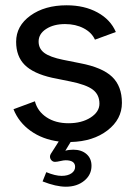

<svg xmlns="http://www.w3.org/2000/svg" viewBox="-20 -525 511 726"><path d="M326 102Q326 136 298.5 158.5Q271 181 229 181Q192 181 141 161L155 126Q189 140 213 140Q236 140 250 130.5Q264 121 264 106Q264 81 228 81Q221 81 208 84Q195 87 188 87Q180 87 174.5 81Q169 75 169 67Q169 62 172 57L202 10Q141 2 96 -30Q51 -62 31 -112L112 -142Q122 -104 156 -81.5Q190 -59 239 -59Q289 -59 322.5 -80.5Q356 -102 356 -133Q356 -167 331 -186Q306 -205 246 -217L177 -231Q106 -247 73.5 -279.5Q41 -312 41 -367Q41 -427 95 -466Q149 -505 232 -505Q299 -505 348.5 -478Q398 -451 418 -404L339 -375Q327 -402 296.5 -418Q266 -434 226 -434Q183 -434 154.5 -415.5Q126 -397 126 -368Q126 -341 147.5 -325Q169 -309 218 -299L283 -286Q367 -270 404 -234.5Q441 -199 441 -136Q441 -74 386.5 -32Q332 10 247 12L227 45Q240 41 257 41Q288 41 307 57.5Q326 74 326 102Z"/></svg>

Font: Atkinson Hyperlegible Pro
Style: Regular
Weight: 400
Designer: Elliott Scott, Megan Eiswerth, Linus Boman, Theodore Petrosky, Jacob Perez
Foundry: Braille Institute
Version: Version 1.5.1